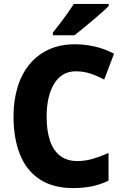

<svg xmlns="http://www.w3.org/2000/svg" viewBox="-20 -950 630 980"><path d="M366 -586Q331 -586 303.5 -570Q276 -554 257 -523.5Q238 -493 228 -450.5Q218 -408 218 -355Q218 -282 235.5 -231Q253 -180 288 -154Q323 -128 374 -128Q417 -128 456 -140Q495 -152 534 -169V-28Q493 -8 449 1Q405 10 354 10Q251 10 183 -34.5Q115 -79 82 -161.5Q49 -244 49 -356Q49 -437 69.5 -504.5Q90 -572 130 -621Q170 -670 228.5 -697Q287 -724 363 -724Q413 -724 463.5 -712.5Q514 -701 562 -676L512 -544Q478 -562 442.5 -574Q407 -586 366 -586ZM535 -920Q522 -906 500 -886.5Q478 -867 452.5 -845.5Q427 -824 403 -804.5Q379 -785 360 -770H250V-784Q267 -805 286.5 -830.5Q306 -856 324.5 -882Q343 -908 357 -930H535Z"/></svg>

Font: Noto Sans Khmer SemiCondensed ExtraBold
Style: Regular
Weight: 800
Width: 4
Designer: Danh Hong and the Monotype Design Team
Foundry: Monotype Imaging Inc.
Version: Version 2.004